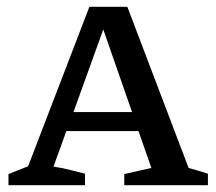

<svg xmlns="http://www.w3.org/2000/svg" viewBox="-20 -547 639 567"><path d="M537 -51Q552 -47 562 -44Q572 -41 594 -34V0H347V-33L427 -51L389 -160H176L138 -55Q164 -51 186 -45.5Q208 -40 231 -34V0H5V-33L63 -56L244 -527H356ZM197 -216H370L285 -460Z"/></svg>

Font: Piazzolla SC Medium
Style: Regular
Weight: 500
Designer: Juan Pablo del Peral
Foundry: Huerta Tipografica
Version: Version 1.330